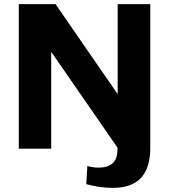

<svg xmlns="http://www.w3.org/2000/svg" viewBox="-20 -720 819 930"><path d="M526 190Q496 190 463 185.5Q430 181 398 172L403 84Q417 88 431 90Q445 92 458 92Q502 92 525.5 71Q549 50 549 4V-5L228 -469V0H71V-700H249L550 -264V-700H708V-5Q708 93 663 141.5Q618 190 526 190Z"/></svg>

Font: Pathway Extreme
Style: Bold
Weight: 700
Designer: Eduardo Rodriguez Tunni
Foundry: Eduardo Rodriguez Tunni
Version: Version 1.001;gftools[0.9.26]